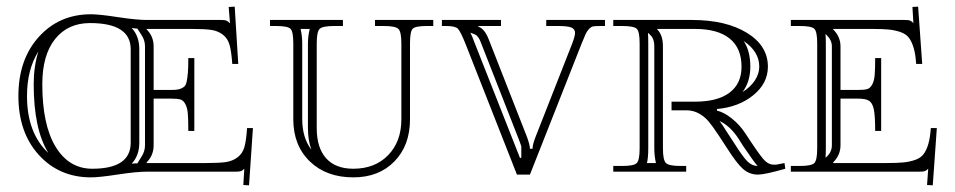

<svg xmlns="http://www.w3.org/2000/svg" viewBox="-20 -515 2864 576"><path d="M415 -79.1V-376Q415 -395 403.8 -411.1L392.1 -429.2Q386.7 -429.2 375 -431.2Q397.9 -406.7 397.9 -367.2V-86.9Q397.9 -48.3 375 -23.9Q380.9 -24.9 392.1 -24.9L403.8 -43.9Q415 -60.1 415 -79.1ZM256.8 -8.8Q372.1 -8.8 372.1 -86.9V-367.2Q372.1 -445.8 250 -445.8Q183.6 -445.8 145.3 -397.9Q106.9 -350.1 106.9 -262.2Q106.9 -140.1 147 -74.5Q187 -8.8 256.8 -8.8ZM419.9 0Q389.6 0 333.7 8.5Q277.8 17.1 252.9 17.1Q157.7 17.1 96.4 -50.3Q35.2 -117.7 35.2 -227.1Q35.2 -336.4 96.4 -404.3Q157.7 -472.2 252.9 -472.2Q277.8 -472.2 333.7 -463.6Q389.6 -455.1 419.9 -455.1H643.1Q654.3 -455.1 658.7 -453.4Q663.1 -451.7 668.9 -445.8H669.9L666 -494.1L684.1 -495.1L694.8 -323.2H676.8Q674.3 -359.9 668.9 -379.6Q663.6 -399.4 648.7 -410.9Q633.8 -422.4 613.8 -425.3Q593.8 -428.2 555.2 -428.2H419.9V-426.8Q440.9 -405.8 440.9 -376V-245.1H493.2Q508.3 -245.1 516.4 -247.1Q524.4 -249 531 -253.7Q537.6 -258.3 540 -270.3Q542.5 -282.2 543.7 -297.6Q544.9 -313 544.9 -340.8H563V-122.1H544.9Q544.9 -156.7 543.5 -174.1Q542 -191.4 536.1 -202.6Q530.3 -213.9 521 -216.6Q511.7 -219.2 493.2 -219.2H440.9V-79.1Q440.9 -48.8 419.9 -27.8V-25.9H599.1Q637.7 -25.9 657.7 -28.8Q677.7 -31.7 692.9 -43.2Q708 -54.7 713.4 -74.5Q718.8 -94.2 721.2 -130.9H738.8L727.1 41L710 40L712.9 -8.8Q707.5 -3.4 703.1 -1.7Q698.7 0 687 0ZM95.2 -360.8Q61 -306.2 61 -227.1Q61 -115.7 125 -56.2Q81.1 -127.4 81.1 -262.2Q81.1 -315.9 95.2 -360.8Z M790 -455.1H1008.8V-437H982.9Q947.8 -437 939 -428.5Q930.2 -419.9 930.2 -384.8V-130.9Q930.2 -71.3 958.5 -40Q986.8 -8.8 1040 -8.8Q1105 -8.8 1144.5 -49.6Q1184.1 -90.3 1184.1 -157.2V-384.8Q1184.1 -419.9 1175 -428.5Q1166 -437 1130.9 -437H1105V-455.1H1279.8V-437H1260.7Q1226.1 -437 1218 -428.7Q1210 -420.4 1210 -384.8V-157.2Q1210 -78.6 1163.3 -30.8Q1116.7 17.1 1040 17.1Q959 17.1 909.4 -30.8Q859.9 -78.6 859.9 -157.2V-384.8Q859.9 -419.9 851.6 -428.5Q843.3 -437 808.1 -437H790ZM909.2 -428.2H881.8Q886.7 -406.2 886.7 -384.8V-157.2Q886.7 -102.1 914.1 -65.9Q903.8 -94.2 903.8 -130.9V-384.8Q903.8 -405.8 909.2 -428.2Z M1415 -435.1Q1433.6 -428.7 1445.8 -397.9L1561 -104Q1569.8 -79.6 1569.8 -68.8H1577.6Q1577.6 -81.1 1586.9 -105L1696.8 -384.8Q1705.1 -407.2 1705.1 -416Q1705.1 -428.2 1693.6 -432.6Q1682.1 -437 1654.8 -437H1618.7V-455.1H1794.9V-437H1781.7Q1767.6 -437 1760.5 -436Q1753.4 -435.1 1746.8 -427.7Q1740.2 -420.4 1737.1 -413.3Q1733.9 -406.2 1725.1 -384.8L1569.8 8.8H1530.8L1376 -384.8Q1361.3 -421.4 1353.3 -429.2Q1345.2 -437 1318.8 -437H1305.7V-455.1H1482.9V-437H1415ZM1543.9 -76.2Q1543.5 -77.1 1541.5 -83Q1539.6 -88.9 1537.1 -95.2L1421.9 -389.2Q1419.9 -394 1418.2 -397.5Q1416.5 -400.9 1414.3 -403.3Q1412.1 -405.8 1410.9 -407.5Q1409.7 -409.2 1406.7 -410.6Q1403.8 -412.1 1402.6 -412.6Q1401.4 -413.1 1397 -414.8Q1392.6 -416.5 1391.1 -417Q1397.5 -404.3 1400.9 -394L1540 -41L1543.9 -42Z M1819.8 -455.1H2055.7Q2157.7 -455.1 2220.7 -416.5Q2283.7 -377.9 2283.7 -314.9Q2283.7 -265.1 2240 -229.5Q2196.3 -193.8 2130.9 -188V-183.1Q2151.4 -178.7 2175.3 -159.7Q2199.2 -140.6 2215.8 -115.2L2231.9 -90.8Q2264.6 -41.5 2275.9 -31.7Q2287.6 -21 2300.8 -21H2308.6L2333.5 -25.9L2335.9 -8.8Q2274.4 8.8 2253.9 8.8Q2228.5 8.8 2209.5 -7.8Q2190.4 -24.4 2161.6 -69.8L2136.7 -107.9Q2117.7 -136.7 2105.7 -150.9Q2093.8 -165 2076.7 -174.6Q2059.6 -184.1 2038.6 -184.1H1994.6V-210H2064.9Q2132.8 -210 2168.7 -237.1Q2204.6 -264.2 2204.6 -314.9Q2204.6 -370.6 2168.9 -399.4Q2133.3 -428.2 2064.9 -428.2H1951.7V-426.8Q1968.8 -409.7 1968.8 -376V-69.8Q1968.8 -34.7 1977.8 -25.9Q1986.8 -17.1 2022 -17.1H2038.6V0H1819.8V-17.1H1846.7Q1881.8 -17.1 1890.4 -25.9Q1898.9 -34.7 1898.9 -69.8V-384.8Q1898.9 -419.9 1890.4 -428.5Q1881.8 -437 1846.7 -437H1819.8ZM2252.9 -17.1Q2244.1 -25.9 2210 -76.2L2194.8 -100.1Q2169.9 -137.7 2138.7 -151.9Q2147.5 -140.6 2158.7 -122.1L2183.6 -84Q2209.5 -43 2223.1 -30Q2236.8 -17.1 2252.9 -17.1ZM2207.5 -238.8Q2231 -253.4 2244.4 -273.4Q2257.8 -293.5 2257.8 -314.9Q2257.8 -360.4 2210.9 -392.1Q2231 -362.3 2231 -314.9Q2231 -270 2207.5 -238.8ZM1923.8 -415Q1924.8 -409.2 1924.8 -384.8V-69.8Q1924.8 -42 1920.9 -25.9H1947.8Q1942.9 -47.9 1942.9 -69.8V-376Q1942.9 -397.9 1932.6 -408.2L1924.8 -416Z M2352.5 -455.1H2694.3Q2705.6 -455.1 2710 -453.4Q2714.4 -451.7 2720.2 -445.8L2717.3 -494.1L2734.4 -495.1L2746.6 -323.2H2728.5Q2726.6 -352.1 2721.2 -370.6Q2715.8 -389.2 2707.3 -400.9Q2698.7 -412.6 2682.4 -418.5Q2666 -424.3 2647.2 -426.3Q2628.4 -428.2 2597.7 -428.2H2479.5V-426.8Q2501.5 -404.8 2501.5 -376V-245.1H2553.2Q2571.8 -245.1 2581.1 -247.6Q2590.3 -250 2596.4 -261Q2602.5 -272 2604 -289.3Q2605.5 -306.6 2605.5 -340.8H2623.5V-122.1H2605.5Q2605.5 -167 2601.6 -186.3Q2597.7 -205.6 2587.6 -212.4Q2577.6 -219.2 2553.2 -219.2H2501.5V-79.1Q2501.5 -49.8 2479.5 -27.8V-25.9H2641.6Q2672.4 -25.9 2691.2 -27.8Q2710 -29.8 2726.3 -35.6Q2742.7 -41.5 2751.2 -53.2Q2759.8 -64.9 2765.1 -83.5Q2770.5 -102.1 2772.5 -130.9H2790.5L2778.3 41L2761.2 40L2764.6 -8.8Q2759.3 -3.4 2754.6 -1.7Q2750 0 2738.3 0H2352.5V-17.1H2379.4Q2414.6 -17.1 2423.1 -25.9Q2431.6 -34.7 2431.6 -69.8V-384.8Q2431.6 -419.9 2423.1 -428.5Q2414.6 -437 2379.4 -437H2352.5ZM2475.6 -79.1V-376Q2475.6 -394 2461.4 -408.2L2456.5 -413.1Q2457.5 -401.9 2457.5 -384.8V-69.8Q2457.5 -51.8 2456.5 -42L2461.4 -45.9Q2475.6 -60.1 2475.6 -79.1Z"/></svg>

Font: FoglihtenNo01
Style: Regular
Weight: 500
Version: Version 0.61